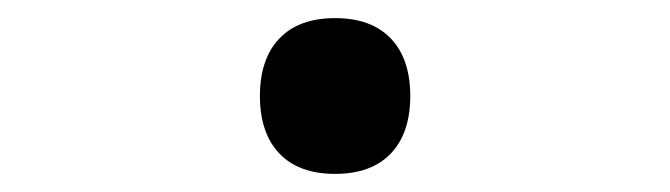

<svg xmlns="http://www.w3.org/2000/svg" viewBox="-20 -184 740 212"><path d="M350 8Q310 8 288.5 -14.5Q267 -37 267 -78Q267 -119 288.5 -141.5Q310 -164 350 -164Q390 -164 411.5 -141.5Q433 -119 433 -78Q433 -37 411.5 -14.5Q390 8 350 8Z"/></svg>

Font: Martian Mono Light
Style: Regular
Weight: 300
Monospace: yes
Designer: Roman Shamin
Foundry: Evil Martians
Version: Version 1.000; ttfautohint (v1.8.4.7-5d5b)